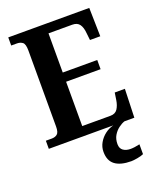

<svg xmlns="http://www.w3.org/2000/svg" viewBox="-170 -815 951 1156"><g transform="rotate(-20 305.0 -237.0)"><path d="M26 0V-52H64Q85 -52 99 -63Q113 -74 113 -111V-598Q113 -640 98.5 -651Q84 -662 63 -662H26V-714H545L549 -531H483L478 -577Q475 -614 460.5 -634Q446 -654 415 -654H262V-403H483V-344H262V-60H443Q474 -60 488.5 -82Q503 -104 508 -137L515 -183H580L574 0ZM468 240Q400 240 364.5 213.5Q329 187 329 130Q329 99 344.5 72Q360 45 385 26Q410 7 439 0H511Q492 6 471.5 21.5Q451 37 437.5 60Q424 83 424 115Q424 143 442.5 156Q461 169 489 169Q501 169 516 167Q531 165 548 161V224Q533 231 507.5 235.5Q482 240 468 240Z"/></g></svg>

Font: Noto Serif Tamil SemiCondensed
Style: Bold Italic
Weight: 700
Width: 4
Italic angle: -12°
Designer: Indian Type Foundry, Tom Grace, and the Monotype Design Team
Foundry: Monotype Imaging Inc.
Version: Version 2.003; ttfautohint (v1.8.4.7-5d5b)